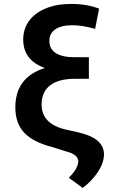

<svg xmlns="http://www.w3.org/2000/svg" viewBox="-20 -757 603 970"><path d="M480.5 -713.4 460.6 -611.2Q394.5 -629.6 346.9 -629.6Q290.5 -629.6 259.9 -609.2Q229.4 -588.8 229.4 -550.4Q229.4 -509.6 261.9 -488.8Q294.4 -468 355.5 -468H429V-359H358.3Q277 -359 233.7 -326.2Q190.3 -293.3 190.3 -228.7Q190.3 -130.3 313.2 -102.3L370.4 -89.5Q442.5 -73.2 474.1 -45.1Q505.7 -17 505.3 24.1Q504.6 66.4 474.4 112Q444.2 157.7 397.7 192.5L327.8 141Q355.1 113.3 365.2 93Q375.4 72.8 375.4 58.9Q375.4 23.4 314.6 8.2L245.7 -13.5Q147.4 -38.7 102.5 -86.3Q57.5 -133.9 57.5 -214.5Q57.5 -366.5 206.3 -413.4Q97.3 -453.1 97.3 -556.8Q97.3 -611.9 127.5 -652.3Q157.7 -692.8 212.4 -715Q267 -737.2 340.6 -737.2Q418.3 -737.2 480.5 -713.4Z"/></svg>

Font: Inter Zeller Semi Bold
Style: Regular
Weight: 600
Designer: Rasmus Andersson; Joe Bland
Foundry: zeller
Version: Version 3.015;git-dec3a8cb1